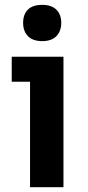

<svg xmlns="http://www.w3.org/2000/svg" viewBox="-20 -779 365 799"><path d="M155.8 -607.9Q116.2 -607.9 96.2 -628.7Q76.2 -649.4 76.2 -684.1Q76.2 -718.8 95.9 -738.8Q115.7 -758.8 155.8 -758.8Q194.8 -758.8 214.8 -738.5Q234.9 -718.3 234.9 -684.1Q234.9 -649.4 214.8 -628.7Q194.8 -607.9 155.8 -607.9ZM244.1 0H105V-439H28.8V-543H244.1Z"/></svg>

Font: Sora SemiBold
Style: Regular
Weight: 600
Designer: Jonathan Barnbrook, Julián Moncada
Foundry: Barnbrook Fonts
Version: Version 2.000